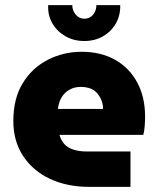

<svg xmlns="http://www.w3.org/2000/svg" viewBox="-20 -729 604 749"><path d="M329 0Q242 0 175.5 -31Q109 -62 70.5 -120Q32 -178 32 -257Q32 -345 69 -405Q106 -465 167 -496Q228 -527 298 -527Q374 -527 429.5 -495.5Q485 -464 515.5 -407Q546 -350 546 -274Q546 -258 544.5 -237.5Q543 -217 539 -203H212Q218 -181 231.5 -166.5Q245 -152 267.5 -145Q290 -138 319 -138H489V0ZM206 -304H382Q382 -319 378 -331.5Q374 -344 367 -355Q360 -366 350 -374Q340 -382 326 -386Q312 -390 296 -390Q275 -390 259 -383Q243 -376 232 -364.5Q221 -353 214.5 -337.5Q208 -322 206 -304ZM309 -569Q268 -569 235.5 -587.5Q203 -606 184.5 -637.5Q166 -669 168 -709H262Q262 -688 275.5 -672Q289 -656 309 -656Q330 -656 343 -671.5Q356 -687 356 -709H449Q450 -669 432 -637.5Q414 -606 382 -587.5Q350 -569 309 -569Z"/></svg>

Font: MuseoModerno Thin ExtraBold
Style: Regular
Weight: 800
Version: Version 1.002